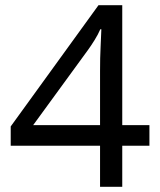

<svg xmlns="http://www.w3.org/2000/svg" viewBox="-20 -715 612 735"><path d="M552 -157H448V0H363V-157H21V-231L357 -695H448V-236H552ZM363 -236V-443Q363 -496 365 -533Q367 -570 368 -603H364Q356 -584 342 -561.5Q328 -539 317 -524L107 -236Z"/></svg>

Font: kannada115
Style: Book
Weight: 400
Designer: Jelle Bosma - Monotype Design Team
Foundry: Monotype Imaging Inc.
Version: Version 2.003